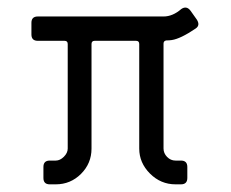

<svg xmlns="http://www.w3.org/2000/svg" viewBox="-20 -481 602 501"><path d="M406.7 -367.2V-93.3Q406.7 -81.1 416 -71.5Q425.3 -62 438 -62H452.1Q468.8 -62 468.8 -45.4V-16.6Q468.8 0 452.1 0H438Q399.4 0 371.3 -28.1Q343.3 -56.2 343.3 -93.3V-366.2Q343.3 -374.5 335 -374.5H227.1Q218.8 -374.5 218.8 -366.2V-93.3Q218.8 -54.7 191.4 -27.3Q164.1 0 125.5 0H109.9Q93.3 0 93.3 -16.6V-45.4Q93.3 -62 109.9 -62H125.5Q136.7 -62 146.7 -72Q156.7 -82 156.7 -93.3V-366.2Q156.7 -374.5 148.4 -374.5H78.6Q62 -374.5 62 -391.1V-421.4Q62 -438 78.6 -438H406.7Q430.7 -438 453.1 -457.5Q466.8 -466.8 477.1 -453.1L493.7 -429.7Q502.9 -415 490.7 -406.7Q451.2 -379.9 428.2 -376.5Q421.9 -375.5 414.1 -375.5Q406.7 -374.5 406.7 -367.2Z"/></svg>

Font: GOSTRUS
Style: type_B
Weight: 400
Designer: Юрий и Татьяна Кривогуз
Version: Version 02.00